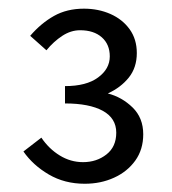

<svg xmlns="http://www.w3.org/2000/svg" viewBox="-20 -817 407 454"><path d="M180.4 -382.5Q132.8 -382.5 95.4 -404.4Q58 -426.3 35.4 -458.8L77.8 -491.5Q95.8 -464.9 121.4 -449.3Q146.9 -433.6 176.5 -433.6Q208.5 -433.6 231.7 -451.8Q254.9 -470 254.9 -503.2Q254.9 -537.5 223 -555Q191.2 -572.4 133.7 -572.4V-613.4Q184.3 -613.4 211.9 -633.8Q239.6 -654.1 239.6 -683.7Q239.6 -712.1 220.7 -728.8Q201.8 -745.5 169.3 -745.5Q147.5 -745.5 127.2 -732.2Q106.8 -718.8 89.8 -698.1L51.4 -732.3Q76.9 -762 107.6 -779.3Q138.2 -796.5 178.6 -796.5Q212.5 -796.5 241 -784Q269.5 -771.4 286.5 -747.9Q303.5 -724.3 303.5 -691.6Q303.5 -657.2 284.5 -633.5Q265.4 -609.9 235 -596Q268.4 -587.4 293.6 -562.8Q318.7 -538.2 318.7 -499.5Q318.7 -463.5 299.9 -437.3Q281 -411 249.6 -396.8Q218.3 -382.5 180.4 -382.5Z"/></svg>

Font: Source Sans Variable
Style: Regular
Weight: 200
Designer: Paul D. Hunt
Foundry: Adobe Systems Incorporated
Version: Version 3.006;hotconv 1.0.111;makeotfexe 2.5.65597